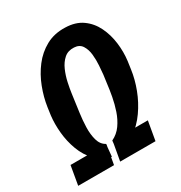

<svg xmlns="http://www.w3.org/2000/svg" viewBox="-169 -841 907 963"><g transform="rotate(-30 284.5 -360.0)"><path d="M387.7 -373.5 394 -419.9Q396 -439.5 398.2 -470.7Q400.4 -502 397.2 -533.4Q394 -564.9 379.6 -587.4Q365.2 -609.9 334.5 -611.3Q299.8 -613.3 277.1 -593.3Q254.4 -573.2 240.7 -541.7Q227.1 -510.3 220 -477.3Q212.9 -444.3 209.5 -419.4L203.1 -373Q200.2 -350.1 194.8 -312.3Q189.5 -274.4 188.2 -233.6Q187 -192.9 196.3 -159.7Q205.6 -126.5 231.9 -112.3L225.1 -41.5Q172.4 -53.2 138.4 -88.9Q104.5 -124.5 86.2 -173.6Q67.9 -222.7 63 -275.1Q58.1 -327.6 63.5 -373.5L69.8 -418.5Q77.6 -472.2 98.4 -526.4Q119.1 -580.6 153.1 -625Q187 -669.4 235.1 -695.8Q283.2 -722.2 345.2 -720.2Q404.8 -718.8 444.1 -690.7Q483.4 -662.6 505.1 -617.7Q526.9 -572.8 533.4 -520.5Q540 -468.3 533.7 -418.5L527.3 -373.5Q520 -319.8 499 -264.6Q478 -209.5 444.6 -161.9Q411.1 -114.3 364.7 -81.5Q318.4 -48.8 259.8 -40.5L267.6 -111.3Q301.3 -127.4 322.8 -157.7Q344.2 -188 356.9 -225.3Q369.6 -262.7 376.7 -301.3Q383.8 -339.8 387.7 -373.5ZM249 0 268.6 -109.9H472.7L453.6 0ZM5.9 0 24.9 -109.9H232.9L213.4 0Z"/></g></svg>

Font: Roboto Condensed SemiBold
Style: Italic
Weight: 600
Italic angle: -12°
Designer: Christian Robertson
Foundry: Google
Version: Version 3.008; 2023